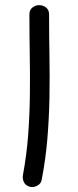

<svg xmlns="http://www.w3.org/2000/svg" viewBox="-20 -745 311 762"><path d="M97.7 -3.9Q81.1 -8.8 74.7 -22.5Q68.4 -36.1 71.3 -51.8Q85.9 -130.9 91.8 -210Q97.7 -289.1 98.6 -368.7Q99.6 -448.2 98.1 -528.3Q96.7 -608.4 96.7 -687.5Q96.7 -706.1 108.9 -715.3Q121.1 -724.6 135.7 -724.6Q150.4 -724.6 162.6 -715.3Q174.8 -706.1 174.8 -687.5Q174.8 -605.5 176.3 -522.9Q177.7 -440.4 176.3 -358.4Q174.8 -276.4 168 -194.3Q161.1 -112.3 145.5 -31.2Q142.6 -15.6 127.4 -7.8Q112.3 0 97.7 -3.9Z"/></svg>

Font: Schoolbell
Style: Regular
Weight: 400
Designer: Font Diner, Inc
Foundry: Font Diner, Inc
Version: Version 1.001